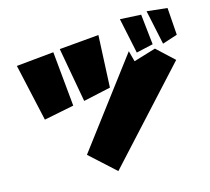

<svg xmlns="http://www.w3.org/2000/svg" viewBox="-71 -689 852 778"><g transform="rotate(-10 354.5 -300.0)"><path d="M580 -609 623 -468 684 -494 666 -607ZM468 -596 512 -451 581 -473 556 -599ZM664 -394 355 9 241 -78 481 -462 497 -418 587 -454ZM207 -519 268 -295 380 -330 371 -548ZM24 -482 98 -248 221 -284 179 -511Z"/></g></svg>

Font: Super Mario
Style: Regular
Weight: 400
Version: Version 1.0